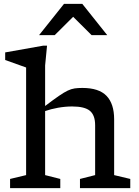

<svg xmlns="http://www.w3.org/2000/svg" viewBox="-20 -980 724 1000"><path d="M294 0H32.5V-48L116 -68V-628.5L7 -667.5V-707L204 -742H225L215 -639V-428Q258.5 -461 286 -480Q313.5 -499 332.5 -508Q351.5 -517 368.8 -519.5Q386 -522 409 -522Q495 -522 534.8 -480.8Q574.5 -439.5 574.5 -358.5V-68L658.5 -48V0H396.5V-48L475.5 -68V-327.5Q475.5 -380 448.2 -402.8Q421 -425.5 356 -425.5Q320 -425.5 282.2 -418.8Q244.5 -412 215 -401.5V-68L294 -48ZM457 -797 361 -892.5 265 -797H183.5L313.5 -960H408.5L538.5 -797Z"/></svg>

Font: Newsreader 6pt
Style: Regular
Weight: 400
Designer: Hugues Gentile
Foundry: Production Type
Version: Version 1.003; ttfautohint (v1.8.3)